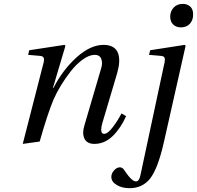

<svg xmlns="http://www.w3.org/2000/svg" viewBox="-20 -735 1023 997"><path d="M863.8 -648.9Q863.8 -675.3 881.3 -695.1Q898.9 -714.8 929.2 -714.8Q952.1 -714.8 967.5 -701.2Q982.9 -687.5 982.9 -660.2Q982.9 -629.9 965.6 -611.3Q948.2 -592.8 918.9 -592.8Q895.5 -592.8 879.6 -607.4Q863.8 -622.1 863.8 -648.9ZM558.1 184.1Q558.1 165.5 572.3 149.7Q586.4 133.8 603 133.8Q608.9 133.8 614.5 137.5Q620.1 141.1 622.3 144Q624.5 147 628.9 153.8Q664.6 207 686 207Q702.6 207 709 175.8L831.1 -395Q837.9 -421.4 835.4 -432.4Q833 -443.4 815.9 -444.8L753.9 -450.2L759.8 -474.1L939 -502L943.8 -497.1L831.1 2.9Q800.3 139.2 759.8 191.9Q719.7 242.2 652.8 242.2Q613.8 242.2 586.2 225.6Q558.6 209 558.1 184.1ZM98.1 12.2 203.1 -397Q210.4 -420.9 207.8 -432.1Q205.1 -443.4 188 -444.8L126 -450.2L131.8 -474.1L314.9 -502L319.8 -497.1L254.9 -278.8H257.8Q305.7 -372.1 377.4 -437Q449.2 -502 518.1 -502Q547.9 -502 566.9 -490.5Q585.9 -479 593 -458.7Q600.1 -438.5 598.9 -413.1Q597.7 -387.7 588.9 -356.9L511.2 -95.2Q496.1 -40 521 -40Q539.6 -40 565.9 -75Q592.3 -109.9 610.8 -146L634.8 -131.8Q606.4 -68.4 564.7 -28.1Q522.9 12.2 470.2 12.2Q431.2 12.2 418.2 -15.9Q405.3 -43.9 418.9 -85.9L504.9 -378.9Q514.2 -408.2 505.9 -429.2Q497.6 -450.2 472.2 -450.2Q443.4 -450.2 410.2 -426.3Q377 -402.3 348.1 -365.7Q319.3 -329.1 296.1 -290.8Q272.9 -252.4 257.8 -217.8Q226.1 -141.6 186 0Z"/></svg>

Font: Linguistics Pro
Style: Italic
Weight: 400
Italic angle: -12°
Designer: Stefan Peev, Context Ltd
Foundry: Stefan Peev, Context Ltd
Version: Version 001.000